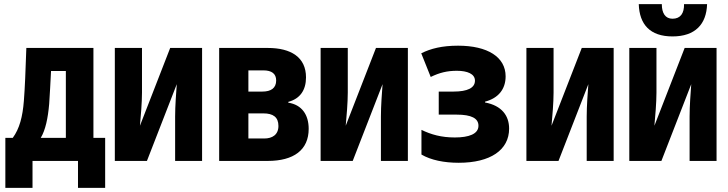

<svg xmlns="http://www.w3.org/2000/svg" viewBox="-20 -782 3540 933"><path d="M6 131H138V0H359V131H491V-112H434V-549H108C104 -431 101 -356 96 -292C90 -215 75 -157 42 -112H6ZM219 -277C222 -325 225 -374 228 -437H300V-112H178C201 -150 213 -208 219 -277Z M538 0H694L839 -373C836 -331 831 -268 831 -216V0H962V-549H807L660 -171C664 -214 670 -284 670 -332V-549H538Z M1045 0H1281C1407 0 1480 -53 1480 -156C1480 -224 1447 -273 1381 -283V-287C1438 -302 1467 -344 1467 -406C1467 -504 1394 -549 1281 -549H1045ZM1187 -337V-440H1260C1300 -440 1322 -424 1322 -391C1322 -354 1297 -337 1255 -337ZM1187 -109V-231H1260C1307 -231 1333 -213 1333 -170C1333 -127 1303 -109 1264 -109Z M1538 0H1694L1839 -373C1836 -331 1831 -268 1831 -216V0H1962V-549H1807L1660 -171C1664 -214 1670 -284 1670 -332V-549H1538Z M2209 9C2363 9 2454 -53 2454 -157C2454 -220 2418 -269 2337 -284V-288C2402 -305 2437 -349 2437 -411C2437 -505 2349 -560 2206 -560C2128 -560 2073 -546 2027 -523L2073 -408C2116 -429 2153 -438 2200 -438C2251 -438 2288 -423 2288 -390C2288 -355 2252 -337 2184 -337H2112V-225H2199C2271 -225 2305 -207 2305 -171C2305 -131 2259 -114 2190 -114C2125 -114 2075 -128 2028 -151V-31C2074 -4 2138 9 2209 9Z M2538 0H2694L2839 -373C2836 -331 2831 -268 2831 -216V0H2962V-549H2807L2660 -171C2664 -214 2670 -284 2670 -332V-549H2538Z M3248 -605C3358 -605 3413 -664 3416 -762H3304C3305 -718 3287 -691 3248 -691C3213 -691 3196 -718 3196 -762H3084C3087 -663 3139 -605 3248 -605ZM3038 0H3194L3339 -373C3336 -331 3331 -268 3331 -216V0H3462V-549H3307L3160 -171C3164 -214 3170 -284 3170 -332V-549H3038Z"/></svg>

Font: Noto Sans Mono ExtraCondensed ExtraBold
Style: Regular
Weight: 800
Width: 2
Designer: Monotype Design Team
Foundry: Monotype Imaging Inc.
Version: Version 2.014